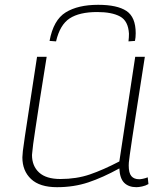

<svg xmlns="http://www.w3.org/2000/svg" viewBox="-20 -768 687 798"><path d="M217 10Q145 10 109 -24Q73 -58 73 -114Q73 -122 75 -140.5Q77 -159 83.5 -201.5Q90 -244 102 -323Q114 -402 134 -532H174Q156 -422 145 -350Q134 -278 127.5 -235Q121 -192 118 -170Q115 -148 114.5 -138.5Q114 -129 113 -124Q113 -78 142.5 -51Q172 -24 231 -24Q298 -24 353.5 -43Q409 -62 476 -97L542 -532H582Q563 -408 550 -326.5Q537 -245 530 -197Q523 -149 519.5 -125Q516 -101 515.5 -92.5Q515 -84 515 -80Q515 -49 526 -36Q537 -23 559 -23Q564 -23 574 -25Q584 -27 594 -31L597 -3Q585 4 570.5 7Q556 10 547 10Q515 10 496.5 -8Q478 -26 476 -68Q407 -30 347 -10Q287 10 217 10ZM388 -748Q467 -748 505.5 -722.5Q544 -697 544 -630Q544 -612 541 -598L514 -596Q515 -605 515.5 -612.5Q516 -620 516 -628Q513 -681 479 -699.5Q445 -718 384 -718Q310 -718 269.5 -691.5Q229 -665 213 -596L186 -598Q202 -685 253 -716.5Q304 -748 388 -748Z"/></svg>

Font: Georama Extended ExtraLight
Style: Italic
Weight: 200
Width: 7
Italic angle: -9°
Designer: Jean-Baptiste Levee
Foundry: Production Type
Version: Version 1.000